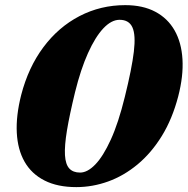

<svg xmlns="http://www.w3.org/2000/svg" viewBox="-20 -734 749 766"><path d="M479.5 -713.5Q550 -713.5 599.5 -687.2Q649 -661 676.5 -612.8Q704 -564.5 708 -497.5Q712 -430.5 691 -349.5Q667.5 -259.5 625.8 -191.8Q584 -124 529 -78.2Q474 -32.5 411.5 -10Q349 12.5 284.5 12.5Q209.5 12.5 157.8 -13.8Q106 -40 78.2 -88.5Q50.5 -137 47 -204.5Q43.5 -272 64.5 -355Q93 -465 153 -545.5Q213 -626 297.2 -669.8Q381.5 -713.5 479.5 -713.5ZM478 -347.5Q506 -460.5 514 -527.8Q522 -595 508.2 -625Q494.5 -655 457 -655Q424.5 -655 392.2 -620.8Q360 -586.5 331 -522Q302 -457.5 279.5 -366.5Q257.5 -276 247.2 -214Q237 -152 239.2 -115Q241.5 -78 256.5 -61.8Q271.5 -45.5 299.5 -45.5Q329 -45.5 360.2 -77.8Q391.5 -110 422 -176.8Q452.5 -243.5 478 -347.5Z"/></svg>

Font: Fraunces ExtraBold
Style: Italic
Weight: 800
Italic angle: -16°
Version: Version 1.000;[b76b70a41]